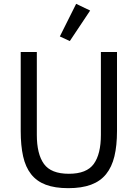

<svg xmlns="http://www.w3.org/2000/svg" viewBox="-20 -969 718 1001"><path d="M172 -698V-266Q172 -166 209 -114.5Q246 -63 339 -63Q432 -63 469 -114.5Q506 -166 506 -266V-698H590V-286Q590 -210 576.5 -154Q563 -98 533 -61Q503 -24 454.5 -6Q406 12 336 12Q266 12 218.5 -6Q171 -24 142 -61Q113 -98 100.5 -154Q88 -210 88 -286V-698ZM344 -755 292 -779 377 -949 450 -914Z"/></svg>

Font: IBM Plex Thai
Style: Regular
Weight: 400
Designer: Mike Abbink, Paul van der Laan, Pieter van Rosmalen, Ben Mitchell, Mark Frömberg
Foundry: Bold Monday
Version: Version 1.0